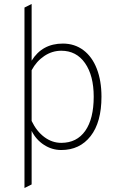

<svg xmlns="http://www.w3.org/2000/svg" viewBox="-20 -742 598 965"><path d="M139 -84V185L103 203V-704L139 -722V-437Q192 -523 296 -523Q355 -523 399 -490Q443 -457 466.5 -396.5Q490 -336 490 -256Q490 -128 435.5 -58Q381 12 288 12Q241 12 201 -14Q161 -40 139 -84ZM451 -256Q451 -362 407.5 -424.5Q364 -487 288 -487Q242 -487 202.5 -460.5Q163 -434 139 -389V-134Q164 -82 203 -53Q242 -24 288 -24Q366 -24 408.5 -84.5Q451 -145 451 -256Z"/></svg>

Font: Overpass Thin
Style: Regular
Weight: 100
Designer: Delve Withrington, Thomas Jockin
Foundry: Delve Fonts
Version: Version 3.000;DELV;Overpass